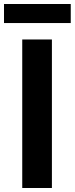

<svg xmlns="http://www.w3.org/2000/svg" viewBox="-20 -938 373 958"><path d="M91 0H239V-741H91ZM0 -823H333V-918H0Z"/></svg>

Font: Noto Sans Mono CJK SC
Style: Bold
Weight: 700
Designer: Ryoko NISHIZUKA 西塚涼子 (kana, bopomofo & ideographs); Paul D. Hunt (Latin, Greek & Cyrillic); Sandoll Communications 산돌커뮤니
Foundry: Adobe
Version: Version 2.004;hotconv 1.0.118;makeotfexe 2.5.65603